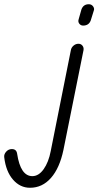

<svg xmlns="http://www.w3.org/2000/svg" viewBox="-173 -703 465 908"><path d="M220 -582Q209 -582 202 -591Q195 -600 199 -612L212 -658Q221 -683 247 -683Q260 -683 267.5 -672.5Q275 -662 270 -651L256 -606Q247 -582 220 -582ZM-31 185Q-78 185 -111.5 146.5Q-145 108 -153 41Q-155 27 -144 14.5Q-133 2 -117 2Q-95 2 -92 24Q-76 130 -20 130Q10 130 33.5 97Q57 64 67 11L162 -465Q164 -478 174.5 -487Q185 -496 198 -496Q210 -496 217 -487Q224 -478 222 -466L127 6Q109 92 68 138.5Q27 185 -31 185Z"/></svg>

Font: Comic Neue
Style: Italic
Weight: 400
Italic angle: -12°
Designer: Craig Rozynski
Foundry: Craig Rozynski
Version: Version 2.003